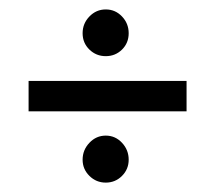

<svg xmlns="http://www.w3.org/2000/svg" viewBox="-20 -406 463 413"><path d="M381.3 -231.9V-166.5H41.5V-231.9ZM207.5 -13.2Q187 -13.2 172.4 -27.6Q157.7 -42 157.7 -62.5Q157.7 -83.5 172.4 -98.9Q187 -114.3 207.5 -114.3Q228 -114.3 242.4 -98.9Q256.8 -83.5 256.8 -62.5Q256.8 -42 242.4 -27.6Q228 -13.2 207.5 -13.2ZM207.5 -285.2Q187 -285.2 172.4 -299.3Q157.7 -313.5 157.7 -334.5Q157.7 -355.5 172.4 -370.6Q187 -385.7 207.5 -385.7Q228 -385.7 242.4 -370.6Q256.8 -355.5 256.8 -334.5Q256.8 -313.5 242.4 -299.3Q228 -285.2 207.5 -285.2Z"/></svg>

Font: Lateef SemiBold
Style: Regular
Weight: 600
Designer: SIL International
Foundry: SIL International
Version: Version 4.200